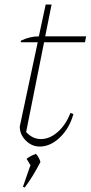

<svg xmlns="http://www.w3.org/2000/svg" viewBox="-20 -638 400 845"><path d="M155 7Q120 7 93.5 -19.5Q67 -46 67 -81L146 -452H71L72 -459Q111 -478 151 -478L181 -618H207L179 -478H359L354 -452H174L95 -57Q123 -26 160 -26Q199 -26 234.5 -57.5Q270 -89 290 -141L303 -136Q286 -74 244 -33.5Q202 7 155 7ZM81 184 114 89 97 61Q112 49 138 39Q152 54 158 75Q125 139 89 187Z"/></svg>

Font: Piazzolla Thin
Style: Italic
Weight: 100
Italic angle: -11.3°
Designer: Juan Pablo del Peral
Foundry: Huerta Tipografica
Version: Version 1.330